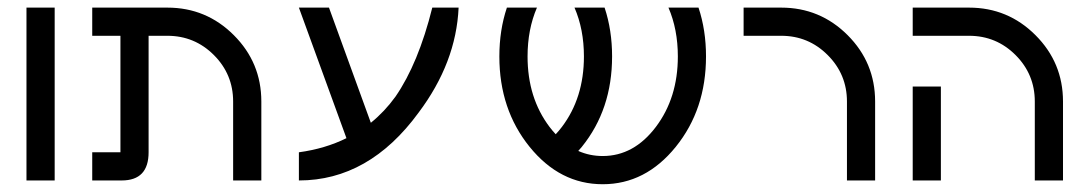

<svg xmlns="http://www.w3.org/2000/svg" viewBox="-20 -469 2832 499"><path d="M122.1 0H48.8V-449.2H122.1Z M415 -449.2Q516.1 -449.2 587.6 -377.7Q659.2 -306.2 659.2 -205.1V0H585.9V-205.1Q585.9 -275.9 535.9 -325.9Q485.8 -376 415 -376H366.2V-73.2Q366.2 0 296.4 0H219.7V-73.2H293V-376H219.7V-449.2Z M943.8 -149.9Q979.5 -178.7 1007.8 -217.8Q1067.4 -304.2 1103.5 -449.2H1171.9Q1165.5 -306.2 1067.9 -176.3Q939 0 756.8 0V-73.2Q825.2 -82.5 880.4 -109.9L756.8 -449.2H835Z M1482.9 -76.7Q1512.7 -63.5 1546.4 -63.5Q1627.4 -63.5 1684.6 -139.2Q1741.7 -214.8 1741.7 -322.3Q1741.7 -392.6 1717.3 -449.2H1795.4Q1814.9 -390.6 1814.9 -322.3Q1814.9 -184.6 1736.3 -87.4Q1657.7 9.8 1546.4 9.8Q1435.1 9.8 1356.4 -87.4Q1277.8 -184.6 1277.8 -322.3Q1277.8 -390.6 1297.4 -449.2H1375.5Q1351.1 -392.6 1351.1 -322.3Q1351.1 -214.8 1408.2 -139.2Q1416 -128.9 1424.3 -120.1Q1432.6 -128.9 1440.4 -139.2Q1497.6 -214.8 1497.6 -322.3Q1497.6 -392.6 1473.1 -449.2H1551.3Q1570.8 -390.6 1570.8 -322.3Q1570.8 -184.6 1492.2 -87.4Q1487.8 -82 1482.9 -76.7Z M2254.4 -205.1V0H2181.2V-205.1Q2181.2 -275.9 2131.1 -325.9Q2081.1 -376 2010.3 -376H1912.6V-449.2H2010.3Q2111.3 -449.2 2182.9 -377.7Q2254.4 -306.2 2254.4 -205.1Z M2425.3 0H2352.1V-244.1H2425.3ZM2742.7 -205.1V0H2669.4V-205.1Q2669.4 -275.9 2619.4 -325.9Q2569.3 -376 2498.5 -376H2352.1V-449.2H2498.5Q2599.6 -449.2 2671.1 -377.7Q2742.7 -306.2 2742.7 -205.1Z"/></svg>

Font: Catrinity
Style: Regular
Weight: 400
Designer: Alexander Lange
Foundry: High-Logic / Made with FontCreator
Version: Version 2.090;May 20, 2024;FontCreator 15.0.0.2974 64-bit